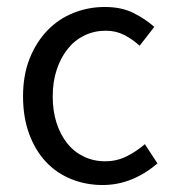

<svg xmlns="http://www.w3.org/2000/svg" viewBox="-20 -518 496 550"><path d="M274 12Q226 12 184 -5Q142 -22 111.5 -54.5Q81 -87 63.5 -134.5Q46 -182 46 -242Q46 -303 65 -350.5Q84 -398 116 -431Q148 -464 190.5 -481Q233 -498 280 -498Q328 -498 362 -481Q396 -464 422 -441L380 -387Q359 -406 335.5 -418Q312 -430 283 -430Q250 -430 222 -416.5Q194 -403 174 -378Q154 -353 142.5 -318.5Q131 -284 131 -242Q131 -200 142 -166Q153 -132 172.5 -107.5Q192 -83 220 -69.5Q248 -56 281 -56Q315 -56 343.5 -70.5Q372 -85 395 -105L431 -50Q398 -21 358 -4.5Q318 12 274 12Z"/></svg>

Font: Processing Sans Pro
Style: Regular
Weight: 400
Designer: Paul D. Hunt
Foundry: Adobe Systems Incorporated
Version: Version 2.020;PS 2.000;hotconv 1.0.86;makeotf.lib2.5.63406